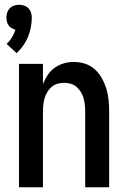

<svg xmlns="http://www.w3.org/2000/svg" viewBox="-20 -789 540 809"><path d="M50 -565 8 -604Q21 -616 30.5 -631.5Q40 -647 45 -664Q37 -666 29 -670.5Q21 -675 16 -682.5Q11 -690 9 -698.5Q7 -707 7 -716Q7 -726 10.5 -736.5Q14 -747 21.5 -754.5Q29 -762 39.5 -765.5Q50 -769 60 -769Q71 -769 81.5 -765.5Q92 -762 99.5 -754.5Q107 -747 110.5 -736.5Q114 -726 114 -716Q114 -695 110 -674Q106 -653 98 -633.5Q90 -614 77.5 -596.5Q65 -579 50 -565ZM60 0V-520H161V-435Q169 -455 181 -473Q193 -491 210.5 -503.5Q228 -516 249 -522Q270 -528 291 -528Q315 -528 338.5 -520.5Q362 -513 379.5 -497Q397 -481 409 -459.5Q421 -438 428 -415Q435 -392 437.5 -368Q440 -344 440 -320V0H339V-320Q339 -334 337.5 -348Q336 -362 332 -375.5Q328 -389 320.5 -401.5Q313 -414 302.5 -423Q292 -432 278 -436Q264 -440 250 -440Q236 -440 222 -436Q208 -432 197.5 -423Q187 -414 179.5 -401.5Q172 -389 168 -375.5Q164 -362 162.5 -348Q161 -334 161 -320V0Z"/></svg>

Font: Iosevka SS18 Semibold
Style: Regular
Weight: 600
Monospace: yes
Designer: Belleve Invis
Foundry: Belleve Invis
Version: Version 25.1.1; ttfautohint (v1.8.4)